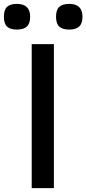

<svg xmlns="http://www.w3.org/2000/svg" viewBox="-79 -967 444 987"><path d="M84 -740H198V0H84ZM8 -815Q-27 -815 -43 -830.5Q-59 -846 -59 -881Q-59 -916 -43 -931.5Q-27 -947 8 -947Q76 -947 76 -881Q76 -846 59 -830.5Q42 -815 8 -815ZM277 -815Q242 -815 225.5 -830.5Q209 -846 209 -881Q209 -916 225.5 -931.5Q242 -947 277 -947Q345 -947 345 -881Q345 -846 328 -830.5Q311 -815 277 -815Z"/></svg>

Font: Encode Sans Normal
Style: Medium
Weight: 500
Designer: Pablo Impallari, Andres Torresi
Foundry: Pablo Impallari, Andres Torresi
Version: Version 1.000; ttfautohint (v1.00) -l 8 -r 50 -G 200 -x 14 -